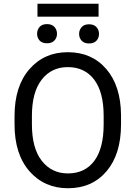

<svg xmlns="http://www.w3.org/2000/svg" viewBox="-20 -1001 728 1031"><path d="M629.9 -333Q629.9 -172.9 552.2 -81.5Q474.6 9.8 344.7 9.8Q218.3 9.8 138.2 -81.5Q58.1 -172.9 58.1 -333V-377.9Q58.1 -537.6 137.7 -629.2Q217.3 -720.7 343.8 -720.7Q472.7 -720.7 550.5 -630.6Q628.4 -540.5 629.9 -383.8ZM536.6 -378.9Q536.6 -505.9 485.8 -573.2Q435.1 -640.6 343.8 -640.6Q256.3 -640.6 203.9 -573.2Q151.4 -505.9 151.4 -378.9V-333Q151.4 -205.1 204.3 -137.5Q257.3 -69.8 344.7 -69.8Q436.5 -69.8 486.6 -137.5Q536.6 -205.1 536.6 -333ZM509.3 -981V-911.6H181.2V-981ZM179.2 -819.3Q179.2 -841.3 192.6 -856.4Q206.1 -871.6 232.4 -871.6Q258.3 -871.6 272.2 -856.4Q286.1 -841.3 286.1 -819.3Q286.1 -798.3 272.2 -783.4Q258.3 -768.6 232.4 -768.6Q206.1 -768.6 192.6 -783.4Q179.2 -798.3 179.2 -819.3ZM458 -870.6Q484.4 -870.6 498 -855.5Q511.7 -840.3 511.7 -818.8Q511.7 -797.4 498 -782.5Q484.4 -767.6 458 -767.6Q432.1 -767.6 418.5 -782.5Q404.8 -797.4 404.8 -818.8Q404.8 -840.3 418.5 -855.5Q432.1 -870.6 458 -870.6Z"/></svg>

Font: Roboto21382017
Style: Regular
Weight: 400
Designer: Christian Robertson
Foundry: Google
Version: Version 2.138; 2017